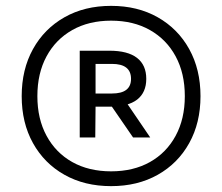

<svg xmlns="http://www.w3.org/2000/svg" viewBox="-20 -769 758 655"><path d="M359 -134Q268.5 -134 199.8 -172.8Q131 -211.5 92.5 -280.8Q54 -350 54 -441Q54 -532 92.5 -601.5Q131 -671 199.8 -710Q268.5 -749 359 -749Q449.5 -749 518.2 -710Q587 -671 625.5 -601.5Q664 -532 664 -441Q664 -350 625.5 -280.8Q587 -211.5 518.2 -172.8Q449.5 -134 359 -134ZM434 -300 359 -409 409.5 -422 492.5 -300ZM359 -184.5Q435 -184.5 491.5 -216.2Q548 -248 579.2 -305.8Q610.5 -363.5 610.5 -441Q610.5 -519 579.2 -576.8Q548 -634.5 491.5 -666.5Q435 -698.5 359 -698.5Q283 -698.5 226.5 -666.5Q170 -634.5 138.8 -576.8Q107.5 -519 107.5 -441Q107.5 -363.5 138.8 -305.8Q170 -248 226.5 -216.2Q283 -184.5 359 -184.5ZM252 -300V-596H353Q416 -596 447.5 -571.5Q479 -547 479 -500Q479 -453.5 447.8 -429.2Q416.5 -405 353 -405H306L305 -300ZM306 -450H362Q427 -450 427 -500Q427 -551 362 -551H306Z"/></svg>

Font: Encode Sans SC Condensed Medium
Style: Regular
Weight: 500
Width: 3
Designer: Multiple Designers
Foundry: Impallari Type
Version: Version 3.002